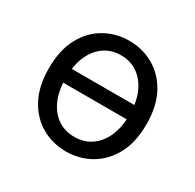

<svg xmlns="http://www.w3.org/2000/svg" viewBox="-119 -627 779 767"><g transform="rotate(30 271.0 -243.0)"><path d="M271.2 12Q210.5 12 159.4 -16.8Q108.3 -45.6 77.5 -102.3Q46.6 -159.1 46.6 -242.9Q46.6 -326.9 77.5 -383.6Q108.3 -440.3 159.4 -469.1Q210.5 -498 271.2 -498Q332 -498 383 -469.2Q434.1 -440.4 465.3 -383.7Q496.4 -327 496.4 -242.9Q496.4 -159.1 465.3 -102.3Q434.1 -45.6 383 -16.8Q332 12 271.2 12ZM271.2 -55.3Q314.9 -55.3 348 -77.7Q381 -100.1 399.8 -141.9Q418.6 -183.7 418.6 -242.6Q418.6 -301.5 399.8 -343.5Q381 -385.5 348 -408.4Q314.9 -431.3 271.2 -431.3Q227.5 -431.3 194.5 -408.4Q161.4 -385.5 143 -343.5Q124.5 -301.5 124.5 -242.6Q124.5 -183.7 143 -141.9Q161.4 -100.1 194.5 -77.7Q227.5 -55.3 271.2 -55.3ZM106.5 -220.8V-285.6H431.9V-220.8Z"/></g></svg>

Font: Source Sans 3 VF
Style: Regular
Weight: 200
Designer: Paul D. Hunt
Foundry: Adobe
Version: Version 3.046;hotconv 1.0.118;makeotfexe 2.5.65603